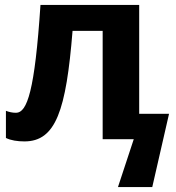

<svg xmlns="http://www.w3.org/2000/svg" viewBox="-20 -564 713 778"><path d="M544 -103V-544H144C121 -196 90 -107 45 -107C30 -107 17 -110 4 -115V-5C24 5 51 9 79 9C206 9 248 -116 274 -439H396V0H522L458 194H597L665 -103Z"/></svg>

Font: Noto Sans Display
Style: Bold
Weight: 700
Designer: Monotype Design Team
Foundry: Monotype Imaging Inc.
Version: Version 1.900